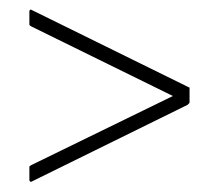

<svg xmlns="http://www.w3.org/2000/svg" viewBox="-20 -496 447 392"><path d="M44 -125Q43 -124 41.5 -125.5Q40 -127 40 -128V-155Q40 -157 41.5 -157.5Q43 -158 44 -159L333 -300L44 -442Q40 -444 40 -446V-473Q40 -475 41.5 -476Q43 -477 44 -476L363 -319Q364 -318 365.5 -318Q367 -318 367 -316V-287Q367 -286 365.5 -284.5Q364 -283 363 -282Z"/></svg>

Font: Glory Thin Thin
Style: Regular
Weight: 250
Version: Version 1.011